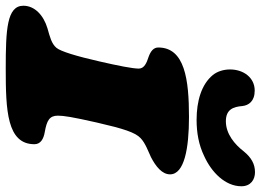

<svg xmlns="http://www.w3.org/2000/svg" viewBox="-156 -746 908 669"><g transform="rotate(90 298.5 -412.0)"><path d="M382 -642.5C427 -642.5 469.5 -650 508.5 -669C565 -694.5 613.5 -742.5 613.5 -798.5C613.5 -831.5 590 -846 564.5 -846C535.5 -846 513 -832.5 492.5 -807.5C467.5 -775 431 -744.5 387 -744.5C345 -744.5 336.5 -771.5 334 -802C331.5 -824 317.5 -845 280 -845C235 -845 206.5 -806 206.5 -759C206.5 -737 213 -715 226 -699C258.5 -659.5 316.5 -642.5 382 -642.5ZM203.5 22.5C348.5 22.5 467 18.5 467 -77.5C467 -99 448.5 -109.5 424.5 -113.5C384.5 -120.5 367.5 -130 367.5 -159C367.5 -179.5 372 -208.5 391.5 -295C413 -388.5 426 -429 446 -447.5C463 -464 493 -474.5 512 -483.5C545 -500.5 572 -522.5 572 -550C572 -600 481 -616 372 -616C242 -616 130 -601.5 130 -509C130 -492.5 143 -482.5 162 -475.5C184 -468.5 203.5 -460 203.5 -441C203.5 -420 193.5 -369 178.5 -304C160.5 -224.5 143.5 -168.5 131 -154C116.5 -137 93.5 -131.5 63.5 -123C16.5 -109 -15.5 -77.5 -15.5 -39C-15.5 18.5 67.5 22.5 203.5 22.5Z"/></g></svg>

Font: Gluten
Style: Bold Italic
Weight: 700
Italic angle: -13°
Designer: Tyler Finck
Foundry: Etcetera Type Company
Version: Version 0.920